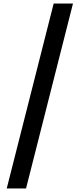

<svg xmlns="http://www.w3.org/2000/svg" viewBox="-20 -820 450 1084"><path d="M18 244 283 -800H392L127 244Z"/></svg>

Font: Noto Sans Tamil SemiCondensed SemiBold
Style: Regular
Weight: 600
Width: 4
Designer: Jelle Bosma - Monotype Design Team
Foundry: Monotype Imaging Inc.
Version: Version 2.004; ttfautohint (v1.8.4.7-5d5b)